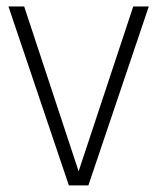

<svg xmlns="http://www.w3.org/2000/svg" viewBox="-20 -560 475 580"><path d="M188 0 5.5 -540.5H53L217.5 -42.5L382.5 -540.5H429.5L247 0Z"/></svg>

Font: Encode Sans Cnd XLt
Style: Regular
Weight: 200
Width: 3
Designer: Multiple Designers
Foundry: Impallari Type
Version: Version 3.002; ttfautohint (v1.8.3) -l 8 -r 50 -G 200 -x 14 